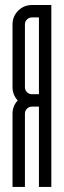

<svg xmlns="http://www.w3.org/2000/svg" viewBox="-20 -734 251 754"><path d="M105.4 -315.3Q94.1 -315.3 86 -307.2Q77.9 -299 77.9 -287.8V0H29.2V-287.8Q29.2 -317.8 49.6 -339.4Q29.2 -361.9 29.2 -391.5V-638.1Q29.2 -669.7 51.4 -692Q73.7 -714.3 105.4 -714.3H181.6V0H132.9V-315.3ZM105.4 -364H132.9V-665.6H105.4Q94.1 -665.6 86 -657.6Q77.9 -649.7 77.9 -638.1V-391.5Q77.9 -379.8 86 -371.9Q94.1 -364 105.4 -364Z"/></svg>

Font: Marapfhont
Style: Book
Weight: 400
Version: Version 0.15